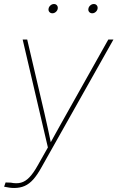

<svg xmlns="http://www.w3.org/2000/svg" viewBox="-37 -725 582 951"><path d="M-16.6 199.7 -9.3 178.7 16.6 179.7Q44.9 185.5 66.9 179.7Q88.9 173.8 108.6 153.3Q128.4 132.8 149.4 95.2L200.2 5.4L75.2 -529.3H97.7L183.1 -164.1Q191.9 -126 200.2 -87.9Q208.5 -49.8 216.3 -11.7H209.5Q230.5 -49.8 251.7 -87.9Q272.9 -126 294.4 -164.1L499.5 -529.3H524.9L168.9 103Q147.9 141.1 127.9 163.6Q107.9 186 85.2 196Q62.5 206.1 33.2 206.1Q19.5 206.1 8.5 204.3Q-2.4 202.6 -16.6 199.7ZM419.9 -659.2Q410.2 -659.2 404.5 -666Q398.9 -672.9 400.9 -682.1Q402.3 -691.4 410.2 -698.2Q418 -705.1 427.7 -705.1Q437 -705.1 442.4 -698.5Q447.8 -691.9 446.3 -682.1Q444.8 -672.9 437 -666Q429.2 -659.2 419.9 -659.2ZM222.7 -659.2Q212.9 -659.2 207.3 -666Q201.7 -672.9 203.6 -682.1Q205.1 -691.4 212.9 -698.2Q220.7 -705.1 230.5 -705.1Q239.7 -705.1 245.1 -698.5Q250.5 -691.9 249 -682.1Q247.6 -672.9 239.7 -666Q231.9 -659.2 222.7 -659.2Z"/></svg>

Font: Inter 24pt Thin
Style: Italic
Weight: 250
Italic angle: -9.3988°
Version: Version 4.001;git-66647c0bb